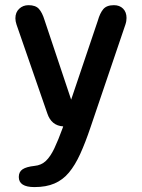

<svg xmlns="http://www.w3.org/2000/svg" viewBox="-20 -504 562 761"><path d="M116.5 237.5Q54.5 237.5 54.5 197.5Q54.5 177 69.5 167Q84.5 157 117 153.5Q143.5 151 161.8 133.8Q180 116.5 195.5 83.8Q211 51 228.5 3L230.5 -3Q183.5 -6 167.5 -54.5L45.5 -406.5Q41 -420 41 -431.5Q41 -455 56 -469.2Q71 -483.5 93 -483.5Q121 -483.5 134.2 -468.8Q147.5 -454 156.5 -424.5L262 -109L368 -423Q376 -451.5 389.2 -467.5Q402.5 -483.5 431.5 -483.5Q454 -483.5 467.8 -469.8Q481.5 -456 481.5 -433Q481.5 -427 480.5 -420.5Q479.5 -414 477 -406.5L339 0Q318.5 61 298 106Q277.5 151 253.2 180Q229 209 196 223.2Q163 237.5 116.5 237.5Z"/></svg>

Font: Sono Medium
Style: Regular
Weight: 500
Designer: Tyler Finck
Foundry: Tyler Finck
Version: Version 2.112